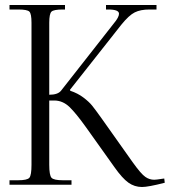

<svg xmlns="http://www.w3.org/2000/svg" viewBox="-20 -739 679 768"><path d="M224 -376 435 -645Q456 -670 456 -684Q456 -701 413 -701H404V-719H606V-701H578Q542 -701 519 -689.5Q496 -678 466 -641L260 -380L261 -376Q291 -366 313.5 -349Q336 -332 348.5 -316.5Q361 -301 386 -266L510 -91Q545 -42 562 -31Q578 -20 597 -20Q599 -20 603 -20.5Q607 -21 609 -21L637 -25L639 -8Q573 9 548 9Q518 9 493.5 -8.5Q469 -26 438 -70L324 -230Q284 -286 258 -311Q232 -336 199 -337H177V-80Q177 -38 186 -28Q195 -18 231 -18H266V0H18V-18H53Q89 -18 97.5 -28Q106 -38 106 -80V-648Q106 -684 97.5 -692.5Q89 -701 53 -701H18V-719H240V-701H231Q195 -701 186 -692.5Q177 -684 177 -648V-360Q211 -360 224 -376Z"/></svg>

Font: Foglihten068fMac
Style: Regular
Weight: 500
Designer: gluk (gluksza@wp.pl)
Foundry: gluk (gluksza@wp.pl)
Version: Version 0.68